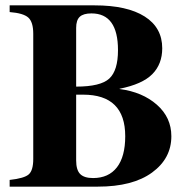

<svg xmlns="http://www.w3.org/2000/svg" viewBox="-20 -696 707 716"><path d="M426 -365V-364Q511 -353 565 -305.5Q619 -258 619 -188Q619 -105 547 -52.5Q475 0 345 0H16V-25Q71 -31 87.5 -46Q104 -61 104 -103V-570Q104 -614 85.5 -630.5Q67 -647 16 -651V-676H333Q454 -676 519.5 -634.5Q585 -593 585 -516Q585 -457 548 -419.5Q511 -382 426 -365ZM264 -592V-373Q355 -373 387.5 -403Q420 -433 420 -509Q420 -646 321 -646Q291 -646 277.5 -633.5Q264 -621 264 -592ZM264 -343V-98Q264 -62 279 -47Q294 -32 327 -32Q385 -32 416 -72Q447 -112 447 -188Q447 -343 290 -343Z"/></svg>

Font: STIX MathJax Main
Style: Bold
Weight: 700
Designer: MicroPress Inc., with final additions and corrections provided by Coen Hoffman, Elsevier (retired)
Version: Version 1.1.1